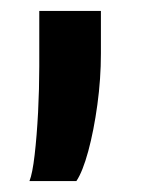

<svg xmlns="http://www.w3.org/2000/svg" viewBox="-20 -169 263 352"><path d="M34 163Q39.5 149.5 43.5 115Q47.5 80.5 49.8 37Q52 -6.5 52 -47V-149H165V-71Q165 -24.5 158.5 23Q152 70.5 141.8 108.2Q131.5 146 120 163Z"/></svg>

Font: Alatsi
Style: Regular
Weight: 400
Designer: Spyros Zevelakis, Eben Sorkin
Foundry: www.sorkintype.com
Version: Version 1.008; ttfautohint (v1.8.4.7-5d5b)